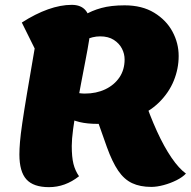

<svg xmlns="http://www.w3.org/2000/svg" viewBox="-20 -746 787 792"><path d="M383 -235Q340 -235 308.5 -242.5Q277 -250 243 -268V-387Q261 -373 284.5 -366.5Q308 -360 330 -360Q377 -360 414 -377.5Q451 -395 472.5 -426.5Q494 -458 494 -501Q494 -524 483 -545.5Q472 -567 449.5 -581.5Q427 -596 393 -596Q362 -596 331 -581Q300 -566 265 -538V-640Q296 -664 327 -683Q358 -702 398 -713Q438 -724 494 -724Q566 -724 616 -693.5Q666 -663 691.5 -615.5Q717 -568 717 -515Q717 -463 697 -413.5Q677 -364 636 -323.5Q595 -283 532 -259Q469 -235 383 -235ZM182 26Q118 26 89 -6Q60 -38 60 -109Q60 -131 62.5 -161Q65 -191 72 -239Q79 -287 91.5 -361.5Q104 -436 123 -546L70 -653Q126 -689 178 -707.5Q230 -726 276 -726Q353 -726 353 -632Q353 -615 347.5 -580Q342 -545 333 -499Q324 -453 314.5 -402.5Q305 -352 296 -303Q287 -254 281.5 -212.5Q276 -171 276 -144Q276 -98 283 -70Q290 -42 306 -19Q249 26 182 26ZM604 25Q558 25 525 9.5Q492 -6 467.5 -42Q443 -78 421 -139L375 -269L571 -349Q598 -269 627.5 -204.5Q657 -140 687.5 -95.5Q718 -51 747 -30Q733 -15 708 -2.5Q683 10 655 17.5Q627 25 604 25Z"/></svg>

Font: Lemonada
Style: Regular
Weight: 400
Designer: Mohamed Gaber (Arabic), Eduardo Tunni (Latin)
Foundry: Kief Type Foundry
Version: Version 4.005